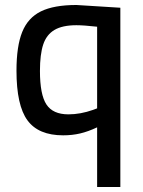

<svg xmlns="http://www.w3.org/2000/svg" viewBox="-20 -531 571 769"><path d="M369 -21Q333 -4 301 3.5Q269 11 233 11Q134 11 90 -49Q46 -109 46 -248Q46 -346 69 -403Q92 -460 144 -485.5Q196 -511 286 -511L462 -500V218H369ZM353 -91 369 -97V-424Q315 -430 286 -430Q230 -430 198 -411Q166 -392 153 -352.5Q140 -313 140 -247Q140 -152 166 -112.5Q192 -73 254 -73Q302 -73 353 -91Z"/></svg>

Font: Cairo SemiBold
Style: Regular
Weight: 600
Designer: Mohamed Gaber, the designers of Titillium
Foundry: Kief Type Foundry
Version: Version 2.009; ttfautohint (v1.5.33-1714) -l 8 -r 50 -G 200 